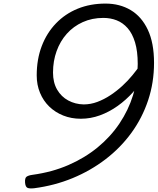

<svg xmlns="http://www.w3.org/2000/svg" viewBox="-20 -1039 880 1072"><path d="M569 -1019Q649 -1019 710 -982.5Q771 -946 805.5 -872.5Q840 -799 840 -688Q840 -578 807 -479Q774 -380 713.5 -297Q653 -214 569.5 -150Q486 -86 385.5 -44.5Q285 -3 171 12Q144 15 133 9.5Q122 4 120 -19Q118 -45 128.5 -52.5Q139 -60 162 -63Q271 -78 362 -117.5Q453 -157 525 -216Q597 -275 647 -349.5Q697 -424 723 -508Q749 -592 749 -682Q749 -753 734 -802.5Q719 -852 692.5 -882Q666 -912 631.5 -925.5Q597 -939 557 -939Q494 -939 442 -915.5Q390 -892 353 -850.5Q316 -809 296 -753.5Q276 -698 276 -634Q276 -578 299 -538.5Q322 -499 361 -478Q400 -457 447 -456Q486 -456 523.5 -470Q561 -484 596.5 -507.5Q632 -531 663 -559.5Q694 -588 719 -618.5Q744 -649 762 -675L791 -618Q762 -568 723 -524.5Q684 -481 637 -447.5Q590 -414 538 -395Q486 -376 431 -376Q378 -376 333 -394Q288 -412 255 -444Q222 -476 203.5 -520.5Q185 -565 185 -618Q185 -708 213 -781.5Q241 -855 292.5 -908.5Q344 -962 414 -990.5Q484 -1019 569 -1019Z"/></svg>

Font: Playwrite NZ
Style: Regular
Weight: 400
Designer: Veronika Burian, José Scaglione
Foundry: TypeTogether
Version: Version 1.002